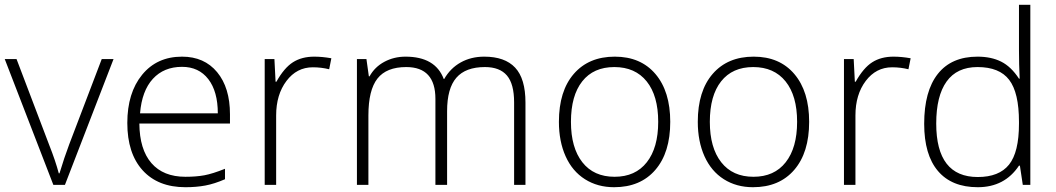

<svg xmlns="http://www.w3.org/2000/svg" viewBox="-20 -780 4456 810"><path d="M0 -530.8H49.8L187 -169.9Q214.4 -100.6 228 -48.8H231Q251 -115.2 272 -170.9L409.2 -530.8H459L253.9 0H205.1Z M517.1 -261.2Q517.1 -388.2 579.6 -464.6Q642.1 -541 748 -541Q841.8 -541 896 -475.6Q950.2 -410.2 950.2 -297.9V-258.8H567.9Q568.8 -149.4 618.9 -91.8Q668.9 -34.2 762.2 -34.2Q807.6 -34.2 842 -40.5Q876.5 -46.9 929.2 -67.9V-23.9Q884.3 -4.4 846.2 2.7Q808.1 9.8 762.2 9.8Q646.5 9.8 581.8 -61.5Q517.1 -132.8 517.1 -261.2ZM570.8 -301.8H898.9Q898.9 -394 858.9 -446Q818.8 -498 748 -498Q671.4 -498 625 -447.5Q578.6 -397 570.8 -301.8Z M1096.7 0V-530.8H1137.7L1142.6 -435.1H1146Q1178.7 -493.7 1215.8 -517.3Q1252.9 -541 1305.7 -541Q1339.4 -541 1377.9 -534.2L1368.7 -487.8Q1335.4 -496.1 1299.8 -496.1Q1231.9 -496.1 1188.5 -438.5Q1145 -380.9 1145 -293V0Z M1485.8 0V-530.8H1525.9L1536.1 -458H1539.1Q1561 -497.6 1601.6 -519.3Q1642.1 -541 1690.9 -541Q1816.4 -541 1852.1 -446.8H1854Q1879.9 -492.2 1923.6 -516.6Q1967.3 -541 2022.9 -541Q2109.9 -541 2153.3 -494.6Q2196.8 -448.2 2196.8 -347.2V0H2148.9V-348.1Q2148.9 -425.8 2118.7 -461.4Q2088.4 -497.1 2025.9 -497.1Q1944.3 -497.1 1905.3 -452.1Q1866.2 -407.2 1866.2 -311V0H1816.9V-362.8Q1816.9 -497.1 1693.8 -497.1Q1610.4 -497.1 1572.3 -448.5Q1534.2 -399.9 1534.2 -293V0Z M2337.9 -266.1Q2337.9 -396 2400.9 -468.5Q2463.9 -541 2573.7 -541Q2683.1 -541 2745.4 -467.5Q2807.6 -394 2807.6 -266.1Q2807.6 -136.2 2744.6 -63.2Q2681.6 9.8 2570.8 9.8Q2501 9.8 2447.8 -23.9Q2394.5 -57.6 2366.2 -120.6Q2337.9 -183.6 2337.9 -266.1ZM2388.7 -266.1Q2388.7 -156.7 2436.8 -95.5Q2484.9 -34.2 2572.8 -34.2Q2660.6 -34.2 2708.7 -95.5Q2756.8 -156.7 2756.8 -266.1Q2756.8 -376 2708.3 -436.5Q2659.7 -497.1 2571.8 -497.1Q2483.9 -497.1 2436.3 -436.8Q2388.7 -376.5 2388.7 -266.1Z M2923.8 -266.1Q2923.8 -396 2986.8 -468.5Q3049.8 -541 3159.7 -541Q3269 -541 3331.3 -467.5Q3393.6 -394 3393.6 -266.1Q3393.6 -136.2 3330.6 -63.2Q3267.6 9.8 3156.7 9.8Q3086.9 9.8 3033.7 -23.9Q2980.5 -57.6 2952.1 -120.6Q2923.8 -183.6 2923.8 -266.1ZM2974.6 -266.1Q2974.6 -156.7 3022.7 -95.5Q3070.8 -34.2 3158.7 -34.2Q3246.6 -34.2 3294.7 -95.5Q3342.8 -156.7 3342.8 -266.1Q3342.8 -376 3294.2 -436.5Q3245.6 -497.1 3157.7 -497.1Q3069.8 -497.1 3022.2 -436.8Q2974.6 -376.5 2974.6 -266.1Z M3540.5 0V-530.8H3581.5L3586.4 -435.1H3589.8Q3622.6 -493.7 3659.7 -517.3Q3696.8 -541 3749.5 -541Q3783.2 -541 3821.8 -534.2L3812.5 -487.8Q3779.3 -496.1 3743.7 -496.1Q3675.8 -496.1 3632.3 -438.5Q3588.9 -380.9 3588.9 -293V0Z M3878.9 -257.8Q3878.9 -395.5 3936.5 -468.3Q3994.1 -541 4104 -541Q4161.6 -541 4203.6 -520Q4245.6 -499 4278.8 -448.2H4281.7Q4278.8 -509.8 4278.8 -568.8V-759.8H4326.7V0H4294.9L4282.7 -81.1H4278.8Q4218.3 9.8 4105 9.8Q3995.1 9.8 3937 -58.6Q3878.9 -127 3878.9 -257.8ZM3929.7 -258.8Q3929.7 -33.2 4105 -33.2Q4194.8 -33.2 4236.8 -85.4Q4278.8 -137.7 4278.8 -257.8V-266.1Q4278.8 -389.2 4237.5 -443.1Q4196.3 -497.1 4104 -497.1Q4017.1 -497.1 3973.4 -436Q3929.7 -375 3929.7 -258.8Z"/></svg>

Font: Open Sans Light
Style: Regular
Weight: 300
Foundry: Ascender Corporation
Version: Version 1.10